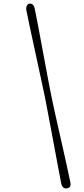

<svg xmlns="http://www.w3.org/2000/svg" viewBox="-20 -841 476 1083"><path d="M233.2 -294.2Q239.9 -259.5 249.2 -210.3Q258.5 -161.2 269.1 -105.3Q279.7 -49.5 290 6.4Q300.3 62.2 309.6 111.4Q319 160.5 325.6 195.2Q333.8 226.5 358.8 221.2Q384.2 216 376.2 184.2Q368.3 146.9 357.5 96.8Q346.7 46.7 334.1 -8.6Q321.6 -63.9 309.2 -118.7Q296.8 -173.5 286.2 -221.1Q275.6 -268.6 269.2 -302.2Q262.2 -335.9 253.1 -384Q243.9 -432.1 233.7 -487.5Q223.5 -542.8 213 -598.9Q202.5 -655 193 -705.2Q183.4 -755.4 175.7 -793.2Q168.5 -824.4 143.9 -820.1Q135.1 -818 130.6 -806.4Q126 -794.8 129 -781.3Q135.8 -747.1 146.2 -698.3Q156.7 -649.6 168.6 -594.1Q180.6 -538.5 192.7 -482.8Q204.8 -427 215.4 -377.9Q226.1 -328.9 233.2 -294.2Z"/></svg>

Font: Fraunces 9pt Soft Light
Style: Italic
Weight: 300
Italic angle: -16°
Version: Version 1.000;[0bf87f6ff]